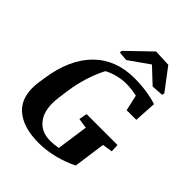

<svg xmlns="http://www.w3.org/2000/svg" viewBox="-245 -1008 1152 1152"><g transform="rotate(45 331.0 -432.5)"><path d="M368.2 -315.4H630.4L632.8 -264.2L568.8 -254.4L540.5 -51.3Q485.8 -23.4 418.7 -6.3Q351.6 10.7 287.6 10.7Q150.9 10.7 81.8 -53.7Q12.7 -118.2 30.8 -246.6L37.1 -290Q64.5 -474.6 163.3 -573Q262.2 -671.4 418.9 -671.4Q472.2 -671.4 522.5 -664.1Q572.8 -656.7 611.8 -643.6L603.5 -502H521.5L499 -602.5Q478.5 -607.4 453.9 -610.4Q429.2 -613.3 407.7 -613.3Q370.6 -613.3 332.3 -603.3Q293.9 -593.3 265.6 -577.1Q240.2 -529.3 219.7 -465.6Q199.2 -401.9 189.5 -333.5L180.7 -268.6Q166 -163.1 206.5 -105.2Q247.1 -47.4 326.2 -47.4Q360.8 -47.4 394 -54.2L422.4 -254.4L358.4 -264.2ZM607.4 -717.8 531.2 -712.9 435.1 -803.2 307.1 -712.9 247.1 -717.8 249.5 -733.4 397.5 -876 505.9 -871.1 609.9 -733.4Z"/></g></svg>

Font: Noticia Text
Style: Bold Italic
Weight: 700
Italic angle: -8°
Designer: JM Sole
Foundry: JM Sole
Version: Version 1.003